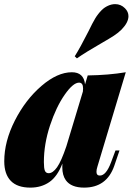

<svg xmlns="http://www.w3.org/2000/svg" viewBox="-27 -876 629 911"><path d="M0 0ZM540 -162.1 515.1 -88.9Q479 14.2 372.1 14.2Q310.5 14.2 285.2 -21Q268.6 -44.4 268.6 -82.5Q268.6 -93.8 269 -100.1Q245.1 -38.1 207 -12Q168.9 14.2 117.2 14.2Q55.2 14.2 24.2 -17.8Q-6.8 -49.8 -6.8 -110.8Q-6.8 -205.1 43.5 -304Q93.8 -402.8 169.4 -468Q245.1 -533.2 314 -533.2Q370.6 -533.2 376.5 -475.6L389.2 -518.1Q488.3 -519.5 569.8 -533.2L435.1 -85Q430.7 -71.8 430.7 -60.5Q430.7 -43 446.8 -43Q476.6 -43 500 -106L521 -162.1ZM288.1 -182.6 366.2 -441.4Q367.2 -452.1 367.2 -456.1Q367.2 -483.9 348.1 -483.9Q319.8 -483.9 279.5 -426Q239.3 -368.2 210.2 -280.3Q181.2 -192.4 181.2 -106.9Q181.2 -77.6 186 -65.9Q190.9 -54.2 204.1 -54.2Q223.6 -54.2 243.7 -82.3Q263.7 -110.4 288.1 -182.6ZM392.6 -727.1Q411.6 -766.6 424.8 -788.6Q438 -810.5 455.6 -828.1Q468.3 -840.8 485.4 -848.6Q502.4 -856.4 519.5 -856.4Q546.4 -856.4 565.9 -836.9Q582.5 -820.3 582.5 -799.3Q582.5 -769.5 549.8 -735.8Q534.2 -720.2 513.7 -706.8Q493.2 -693.4 455.6 -671.9Q379.9 -628.4 337.9 -599.1L327.6 -608.9Q353 -648.9 392.6 -727.1Z"/></svg>

Font: TypoPRO Playfair Display
Style: Italic
Weight: 900
Italic angle: -14°
Designer: Claus Eggers Sørensen
Foundry: Claus Eggers Sørensen
Version: Version 1.004;PS 001.004;hotconv 1.0.70;makeotf.lib2.5.58329